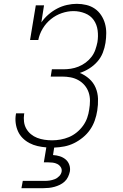

<svg xmlns="http://www.w3.org/2000/svg" viewBox="-20 -763 640 1003"><path d="M92 220 99 182H214Q227 182 240 180Q253 178 266 173Q279 168 289.5 157Q300 146 302 133Q304 120 297 109.5Q290 99 279 93.5Q268 88 255.5 86.5Q243 85 230 85H209L222 7Q198 5 176 0Q154 -5 134 -15.5Q114 -26 98.5 -41.5Q83 -57 74 -77Q65 -97 62 -120Q59 -143 63 -166L64 -171H107L106 -167Q103 -147 105.5 -127Q108 -107 117.5 -90.5Q127 -74 141.5 -62Q156 -50 174 -43Q192 -36 212 -33Q232 -30 252 -30Q274 -30 296.5 -34Q319 -38 340.5 -47Q362 -56 381 -71.5Q400 -87 414 -106.5Q428 -126 435.5 -147.5Q443 -169 446 -191Q450 -214 450 -237Q450 -260 443 -280.5Q436 -301 422 -317.5Q408 -334 389 -344.5Q370 -355 348.5 -359Q327 -363 304 -363H245L251 -401H310Q330 -401 350 -404Q370 -407 390 -415Q410 -423 427.5 -436Q445 -449 458 -466Q471 -483 478 -503Q485 -523 489 -543Q494 -574 490 -604.5Q486 -635 469.5 -658.5Q453 -682 424 -693.5Q395 -705 364 -705Q334 -705 303 -694.5Q272 -684 246 -663Q220 -642 203 -613.5Q186 -585 180 -554H137L167 -735H210L196 -646Q212 -669 233.5 -687.5Q255 -706 279 -718.5Q303 -731 329.5 -737Q356 -743 381 -743Q407 -743 431.5 -737Q456 -731 475.5 -717.5Q495 -704 508.5 -683.5Q522 -663 528.5 -639.5Q535 -616 535 -590.5Q535 -565 531 -539Q527 -513 517 -487.5Q507 -462 488.5 -441Q470 -420 446 -405Q422 -390 397 -382Q424 -371 446 -351.5Q468 -332 479.5 -305Q491 -278 492 -247Q493 -216 488 -185Q484 -159 475 -133.5Q466 -108 450.5 -85.5Q435 -63 413 -45Q391 -27 366.5 -15Q342 -3 316 2Q290 7 263 8L257 47Q276 48 293 53.5Q310 59 323 70Q336 81 342 98Q348 115 345 133Q342 147 335.5 161Q329 175 317.5 185.5Q306 196 292.5 202.5Q279 209 264.5 213Q250 217 235.5 218.5Q221 220 207 220Z"/></svg>

Font: Iosevka Etoile Extralight
Style: Italic
Weight: 200
Italic angle: -9°
Designer: Belleve Invis
Foundry: Belleve Invis
Version: Version 22.1.2; ttfautohint (v1.8.4)